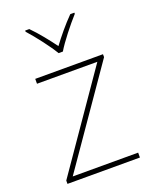

<svg xmlns="http://www.w3.org/2000/svg" viewBox="-142 -844 741 924"><g transform="rotate(-20 228.0 -381.5)"><path d="M216 -606H238C262 -647 317 -716 354 -757V-763H333C296 -726 255 -676 227 -638C199 -676 160 -726 123 -763H102V-757C139 -716 192 -647 216 -606ZM412 0V-25H77L415 -513V-528H68V-503H377L41 -17V0Z"/></g></svg>

Font: Noto Sans Arabic Thin
Style: Regular
Weight: 100
Designer: Monotype Design Team, Nadine Chahine, Nizar Qandah and Khaled Hosny
Foundry: Monotype Imaging Inc.
Version: Version 2.012